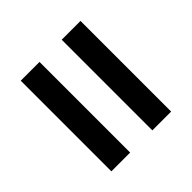

<svg xmlns="http://www.w3.org/2000/svg" viewBox="-173 -846 1050 1050"><g transform="rotate(-45 352.0 -320.5)"><path d="M120.5 -671.1H265.7V30H120.5ZM437.3 -671.1H582.6V30H437.3Z"/></g></svg>

Font: Anek Bangla Medium
Style: Regular
Weight: 500
Designer: Sulekha Rajkumar (Bangla), Yesha Goshar (Latin)
Foundry: Ek Type
Version: Version 1.003